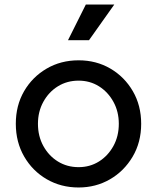

<svg xmlns="http://www.w3.org/2000/svg" viewBox="-20 -818 694 850"><path d="M328 12Q250 12 187 -24.5Q124 -61 87 -125Q50 -189 50 -270Q50 -351 86.5 -414Q123 -477 186 -514Q249 -551 328 -551Q406 -551 468.5 -514.5Q531 -478 568 -414.5Q605 -351 605 -270Q605 -188 567 -124Q529 -60 466.5 -24Q404 12 328 12ZM328 -78Q378 -78 418 -103Q458 -128 482 -171.5Q506 -215 506 -270Q506 -324 482 -367.5Q458 -411 418 -436Q378 -461 328 -461Q277 -461 236.5 -436Q196 -411 172 -367.5Q148 -324 148 -270Q148 -215 172 -171.5Q196 -128 236.5 -103Q277 -78 328 -78ZM281 -640 360 -798H486L374 -640Z"/></svg>

Font: Pitagon Sans Text Medium
Style: Regular
Weight: 500
Designer: Travis Tran
Foundry: Pitagon
Version: Version 1.000; ttfautohint (v1.8.4.7-5d5b);gftools[0.9.26]